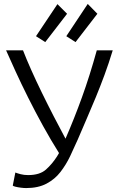

<svg xmlns="http://www.w3.org/2000/svg" viewBox="-20 -949 600 976"><path d="M113 7Q101 7 85.5 5Q70 3 58 0Q46 -3 45 -6L58 -72Q68 -68 85 -63.5Q102 -59 123 -59Q182 -59 213.5 -87Q245 -115 270 -154L280 -171Q239 -236 199 -308.5Q159 -381 123 -453Q87 -525 58.5 -587.5Q30 -650 11 -693H97Q114 -649 138.5 -594Q163 -539 192.5 -478.5Q222 -418 253 -358Q284 -298 313 -244Q357 -345 396.5 -454Q436 -563 472 -693H553Q533 -627 511 -567.5Q489 -508 466.5 -453.5Q444 -399 421 -346Q398 -293 375 -239Q357 -198 336.5 -155Q316 -112 287.5 -75Q259 -38 216.5 -15.5Q174 7 113 7ZM210 -735 163 -765 272 -928 321 -879ZM364 -735 317 -765 426 -929 475 -879Z"/></svg>

Font: Ubuntu Sans Mono
Style: Regular
Weight: 400
Monospace: yes
Designer: Dalton Maag Ltd
Foundry: Dalton Maag Ltd
Version: Version 1.006